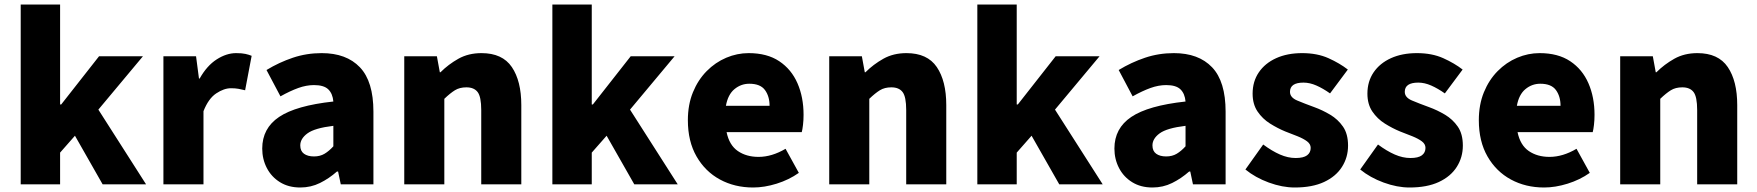

<svg xmlns="http://www.w3.org/2000/svg" viewBox="-20 -819 7804 853"><path d="M72 0V-799H247V-355H252L420 -569H615L417 -332L629 0H436L313 -216L247 -141V0Z M706 0V-569H851L864 -470H867Q899 -527 942.5 -555Q986 -583 1029 -583Q1055 -583 1070.5 -579.5Q1086 -576 1098 -571L1069 -418Q1053 -422 1039 -424.5Q1025 -427 1006 -427Q975 -427 940.5 -404Q906 -381 884 -325V0Z M1314 14Q1262 14 1224 -9.5Q1186 -33 1165.5 -72.5Q1145 -112 1145 -159Q1145 -249 1220 -299.5Q1295 -350 1461 -368Q1458 -403 1438.5 -422Q1419 -441 1375 -441Q1341 -441 1305 -428Q1269 -415 1226 -391L1164 -508Q1220 -542 1281 -562.5Q1342 -583 1409 -583Q1519 -583 1579 -520Q1639 -457 1639 -323V0H1494L1482 -57H1477Q1442 -26 1401.5 -6Q1361 14 1314 14ZM1375 -124Q1402 -124 1422 -136Q1442 -148 1461 -169V-260Q1378 -250 1346 -226.5Q1314 -203 1314 -173Q1314 -148 1330.5 -136Q1347 -124 1375 -124Z M1776 0V-569H1921L1934 -498H1937Q1972 -533 2016.5 -558Q2061 -583 2119 -583Q2212 -583 2254 -521Q2296 -459 2296 -352V0H2118V-330Q2118 -389 2102 -410Q2086 -431 2052 -431Q2022 -431 2001 -418Q1980 -405 1954 -380V0Z M2434 0V-799H2609V-355H2614L2782 -569H2977L2779 -332L2991 0H2798L2675 -216L2609 -141V0Z M3326 14Q3244 14 3178.5 -21.5Q3113 -57 3074.5 -124Q3036 -191 3036 -285Q3036 -354 3058.5 -409Q3081 -464 3119.5 -503Q3158 -542 3206.5 -562.5Q3255 -583 3306 -583Q3388 -583 3442 -547Q3496 -511 3523 -449Q3550 -387 3550 -309Q3550 -285 3547.5 -264Q3545 -243 3542 -232H3208Q3220 -174 3258 -148Q3296 -122 3350 -122Q3409 -122 3470 -158L3529 -51Q3485 -20 3430.5 -3Q3376 14 3326 14ZM3205 -349H3399Q3399 -391 3378.5 -419Q3358 -447 3309 -447Q3272 -447 3243 -423Q3214 -399 3205 -349Z M3664 0V-569H3809L3822 -498H3825Q3860 -533 3904.5 -558Q3949 -583 4007 -583Q4100 -583 4142 -521Q4184 -459 4184 -352V0H4006V-330Q4006 -389 3990 -410Q3974 -431 3940 -431Q3910 -431 3889 -418Q3868 -405 3842 -380V0Z M4322 0V-799H4497V-355H4502L4670 -569H4865L4667 -332L4879 0H4686L4563 -216L4497 -141V0Z M5100 14Q5048 14 5010 -9.5Q4972 -33 4951.5 -72.5Q4931 -112 4931 -159Q4931 -249 5006 -299.5Q5081 -350 5247 -368Q5244 -403 5224.5 -422Q5205 -441 5161 -441Q5127 -441 5091 -428Q5055 -415 5012 -391L4950 -508Q5006 -542 5067 -562.5Q5128 -583 5195 -583Q5305 -583 5365 -520Q5425 -457 5425 -323V0H5280L5268 -57H5263Q5228 -26 5187.5 -6Q5147 14 5100 14ZM5161 -124Q5188 -124 5208 -136Q5228 -148 5247 -169V-260Q5164 -250 5132 -226.5Q5100 -203 5100 -173Q5100 -148 5116.5 -136Q5133 -124 5161 -124Z M5732 14Q5677 14 5617 -8Q5557 -30 5513 -66L5592 -177Q5631 -148 5666.5 -132.5Q5702 -117 5736 -117Q5771 -117 5787 -129Q5803 -141 5803 -162Q5803 -179 5787 -191Q5771 -203 5745 -213.5Q5719 -224 5690 -235Q5656 -249 5622.5 -270Q5589 -291 5567 -323.5Q5545 -356 5545 -403Q5545 -457 5572.5 -497.5Q5600 -538 5649.5 -560.5Q5699 -583 5765 -583Q5832 -583 5882 -560.5Q5932 -538 5968 -510L5889 -404Q5858 -426 5828.5 -439Q5799 -452 5771 -452Q5711 -452 5711 -411Q5711 -386 5743 -372.5Q5775 -359 5819 -343Q5855 -330 5889.5 -309.5Q5924 -289 5946.5 -256.5Q5969 -224 5969 -172Q5969 -120 5942 -77.5Q5915 -35 5862.5 -10.5Q5810 14 5732 14Z M6242 14Q6187 14 6127 -8Q6067 -30 6023 -66L6102 -177Q6141 -148 6176.5 -132.5Q6212 -117 6246 -117Q6281 -117 6297 -129Q6313 -141 6313 -162Q6313 -179 6297 -191Q6281 -203 6255 -213.5Q6229 -224 6200 -235Q6166 -249 6132.5 -270Q6099 -291 6077 -323.5Q6055 -356 6055 -403Q6055 -457 6082.5 -497.5Q6110 -538 6159.5 -560.5Q6209 -583 6275 -583Q6342 -583 6392 -560.5Q6442 -538 6478 -510L6399 -404Q6368 -426 6338.5 -439Q6309 -452 6281 -452Q6221 -452 6221 -411Q6221 -386 6253 -372.5Q6285 -359 6329 -343Q6365 -330 6399.5 -309.5Q6434 -289 6456.5 -256.5Q6479 -224 6479 -172Q6479 -120 6452 -77.5Q6425 -35 6372.5 -10.5Q6320 14 6242 14Z M6840 14Q6758 14 6692.5 -21.5Q6627 -57 6588.5 -124Q6550 -191 6550 -285Q6550 -354 6572.5 -409Q6595 -464 6633.5 -503Q6672 -542 6720.5 -562.5Q6769 -583 6820 -583Q6902 -583 6956 -547Q7010 -511 7037 -449Q7064 -387 7064 -309Q7064 -285 7061.5 -264Q7059 -243 7056 -232H6722Q6734 -174 6772 -148Q6810 -122 6864 -122Q6923 -122 6984 -158L7043 -51Q6999 -20 6944.5 -3Q6890 14 6840 14ZM6719 -349H6913Q6913 -391 6892.5 -419Q6872 -447 6823 -447Q6786 -447 6757 -423Q6728 -399 6719 -349Z M7178 0V-569H7323L7336 -498H7339Q7374 -533 7418.5 -558Q7463 -583 7521 -583Q7614 -583 7656 -521Q7698 -459 7698 -352V0H7520V-330Q7520 -389 7504 -410Q7488 -431 7454 -431Q7424 -431 7403 -418Q7382 -405 7356 -380V0Z"/></svg>

Font: Source Han Sans SC Heavy
Style: Regular
Weight: 900
Designer: Ryoko NISHIZUKA Ë•øÂ°öÊ∂ºÂ≠ê (kana, bopomofo & ideographs); Paul D. Hunt (Latin, Greek & Cyrillic); Sandoll Communicatio
Foundry: Adobe
Version: Version 2.004;hotconv 1.0.118;makeotfexe 2.5.65603